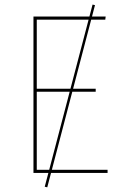

<svg xmlns="http://www.w3.org/2000/svg" viewBox="-20 -753 534 836"><path d="M448.4 -13.6H205.8L294.8 -353.6H396.7V-366.7H298.3L377 -667.3H438.4L440.1 -680.9H380.6L393.6 -730.6L383 -733.1L369.3 -680.9H125.7V0H190.6L174.8 60L185.8 62.6L202.2 0H448.4ZM140.1 -667.3H365.7L286.8 -366.7H140.1ZM140.1 -13.6V-353.6H283.4L194.2 -13.6Z"/></svg>

Font: Fira Sans Hair
Style: Regular
Weight: 100
Designer: bBox Type GmbH & Carrois Corporate GbR & Edenspiekermann AG
Foundry: bBox Type GmbH & Carrois Corporate GbR & Edenspiekermann AG
Version: Version 4.300;PS 004.300;hotconv 1.0.88;makeotf.lib2.5.64775